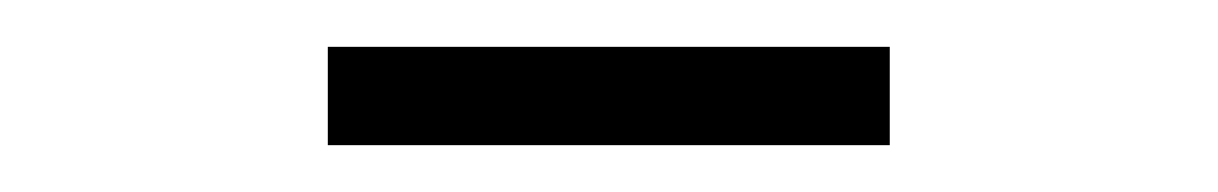

<svg xmlns="http://www.w3.org/2000/svg" viewBox="-20 -902 520 82"><path d="M120 -840V-882H360V-840Z"/></svg>

Font: Manrope ExtraLight ExtraLight
Style: Regular
Weight: 250
Version: Version 4.501